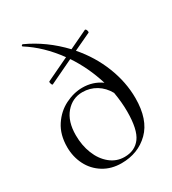

<svg xmlns="http://www.w3.org/2000/svg" viewBox="-180 -820 831 929"><g transform="rotate(-30 235.0 -356.0)"><path d="M438 -227Q438 -107 377 -47Q316 13 223 13Q166 13 122.5 -14Q79 -41 56 -86.5Q33 -132 33 -186Q33 -255 64.5 -303Q96 -351 144 -375Q192 -399 240 -399Q299 -399 345 -366Q314 -466 259 -548L125 -484Q121 -482 117.5 -492.5Q114 -503 118 -505L246 -566Q177 -661 90 -716Q88 -718 88 -719Q88 -721 90.5 -723.5Q93 -726 96 -725Q202 -677 288 -586L391 -635H392Q397 -635 400 -625.5Q403 -616 399 -614L303 -569Q368 -494 403 -405Q438 -316 438 -227ZM371 -191Q371 -242 361 -300Q340 -338 305.5 -359Q271 -380 229 -380Q173 -380 135.5 -336Q98 -292 98 -215Q98 -158 117 -110.5Q136 -63 171 -34.5Q206 -6 251 -6Q309 -6 340 -48Q371 -90 371 -191Z"/></g></svg>

Font: Cormorant Garamond
Style: Regular
Weight: 400
Designer: Christian Thalmann (Catharsis Fonts)
Version: Version 3.000